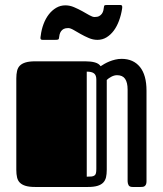

<svg xmlns="http://www.w3.org/2000/svg" viewBox="-20 -744 648 764"><path d="M44.9 -432.1Q44.9 -448.7 47.9 -461.7Q50.8 -474.6 59.1 -482.9Q67.4 -491.2 82 -495.6Q96.7 -500 120.1 -500H319.8Q341.8 -500 357.7 -495.6Q373.5 -491.2 380.4 -480.5Q386.7 -484.9 395.8 -490Q404.8 -495.1 415.5 -499.5Q426.3 -503.9 438.5 -506.8Q450.7 -509.8 463.9 -509.8Q510.7 -509.8 536.9 -477.5Q563 -445.3 563 -382.8V-22.9Q563 -14.6 560.8 -10Q558.6 -5.4 555.4 -3.2Q552.2 -1 547.9 -0.5Q543.5 0 539.1 0H507.8Q495.1 0 491.5 -7.3Q487.8 -14.6 487.8 -22.9V-387.7Q487.8 -415.5 477.8 -430.2Q467.8 -444.8 445.8 -444.8Q434.6 -444.8 423.1 -438.7Q411.6 -432.6 404.8 -425.8V-68.4Q404.8 -51.3 401.9 -38.6Q398.9 -25.9 390.6 -17.3Q382.3 -8.8 367.7 -4.4Q353 0 329.6 0H120.1Q96.7 0 82 -4.4Q67.4 -8.8 59.1 -17.1Q50.8 -25.4 47.9 -38.1Q44.9 -50.8 44.9 -67.9ZM363.3 -427.7Q363.3 -444.8 354.2 -451.9Q345.2 -459 325.2 -459V-41Q336.9 -41 344.2 -41.7Q351.6 -42.5 356 -45.7Q360.4 -48.8 361.8 -54.9Q363.3 -61 363.3 -72.3ZM458.5 -724.1Q465.3 -724.1 466.1 -719.2Q466.8 -714.4 465.8 -709Q461.9 -684.1 453.6 -661.6Q445.3 -639.2 432.9 -622.3Q420.4 -605.5 404.1 -595.5Q387.7 -585.4 367.7 -585.4Q350.1 -585.4 333 -592.8Q315.9 -600.1 300.5 -608.9Q285.2 -617.7 272.5 -625Q259.8 -632.3 251.5 -632.3Q240.2 -632.3 233.6 -628.9Q227.1 -625.5 222.9 -619.6Q218.8 -613.8 217 -606.2Q215.3 -598.6 214.4 -590.8Q213.9 -587.9 211.2 -586.7Q208.5 -585.4 198.2 -585.4H149.4Q144.5 -585.4 142.8 -587.4Q141.1 -589.4 140.9 -592.3Q140.6 -595.2 141.4 -597.9Q142.1 -600.6 142.1 -602.1Q145 -626.5 153.3 -648.4Q161.6 -670.4 174.3 -686.8Q187 -703.1 203.6 -712.9Q220.2 -722.7 240.2 -722.7Q257.8 -722.7 274.9 -715.3Q292 -708 307.4 -699.5Q322.8 -690.9 335.4 -683.6Q348.1 -676.3 356.4 -676.3Q367.7 -676.3 374.5 -679.9Q381.3 -683.6 385.5 -689.5Q389.6 -695.3 391.4 -702.9Q393.1 -710.4 394 -718.8Q394.5 -721.7 396.5 -722.9Q398.4 -724.1 406.2 -724.1Z"/></svg>

Font: Fascinate Inline
Style: Regular
Weight: 900
Designer: Astigmatic (AOETI)
Foundry: Astigmatic (AOETI)
Version: Version 1.000